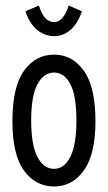

<svg xmlns="http://www.w3.org/2000/svg" viewBox="-20 -668 390 696"><path d="M176 8Q109 8 67 -49.5Q25 -107 25 -229Q25 -353 67 -411.5Q109 -470 176 -470Q242 -470 284 -411.5Q326 -353 326 -229Q326 -108 284 -50Q242 8 176 8ZM176 -56Q213 -56 235 -99.5Q257 -143 257 -231Q257 -321 235 -363Q213 -405 176 -405Q139 -405 116 -363Q93 -321 93 -231Q93 -143 115.5 -99.5Q138 -56 176 -56ZM229 -648 277 -627Q261 -581 235 -559Q209 -537 176 -537Q143 -537 115.5 -559Q88 -581 72 -627L121 -648Q139 -588 176 -588Q210 -588 229 -648Z"/></svg>

Font: Inconsolata ExtraCondensed Medium
Style: Regular
Weight: 500
Width: 2
Monospace: yes
Designer: Raph Levien, Cyreal, Brenton Simpson
Foundry: Raph Levien, Cyreal, Google
Version: Version 3.001; ttfautohint (v1.8.2.53-6de2)